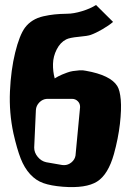

<svg xmlns="http://www.w3.org/2000/svg" viewBox="-20 -762 534 781"><path d="M305.7 -325.7V-327.6Q305.7 -341.3 296.1 -350.6Q286.6 -359.9 272.9 -359.9H272H170.9Q153.3 -358.9 140.1 -345.5Q127 -332 126 -314.5L119.1 -161.6Q119.1 -141.1 133.5 -123.8Q147.9 -106.4 168 -102.1L232.9 -90.8Q234.9 -90.3 240.7 -90.3Q257.3 -90.3 270.8 -101.6Q284.2 -112.8 287.1 -128.9ZM81.5 -649.4Q94.7 -667 113.5 -678.7Q132.3 -690.4 156.5 -695.8Q180.7 -701.2 202.1 -703.4Q223.6 -705.6 252.4 -706.1Q279.3 -706.1 313.7 -716.6Q348.1 -727.1 370.6 -741.7L439.9 -672.9Q422.9 -658.2 396.2 -642.8Q369.6 -627.4 349.1 -620.1Q337.4 -615.7 300.3 -612.3Q263.2 -608.9 249 -601.6Q225.1 -589.4 210.7 -561Q196.3 -532.7 195.6 -502.2Q194.8 -471.7 202.6 -442.9Q204.1 -443.8 206.3 -445.3Q208.5 -446.8 216.6 -451.2Q224.6 -455.6 232.4 -458.7Q240.2 -461.9 252.7 -466.6Q265.1 -471.2 276.4 -472.9Q287.6 -474.6 302.2 -475.8Q316.9 -477.1 329.1 -474.1Q429.2 -456.5 457 -412.1Q467.8 -395 471.2 -356.2Q474.6 -317.4 467.8 -258.1Q460.9 -198.7 443.4 -135.3Q419.9 -51.8 374.8 -23.4Q329.6 4.9 235.4 -2.4Q187 -6.3 156.5 -17.1Q126 -27.8 102.5 -53.5Q79.1 -79.1 64.2 -117.2Q49.3 -155.3 34.7 -219.2Q16.6 -303.7 20.5 -390.6Q24.4 -477.5 41.7 -548.1Q59.1 -618.7 81.5 -649.4Z"/></svg>

Font: Some Time Later
Style: Regular
Weight: 400
Version: Version 003.300